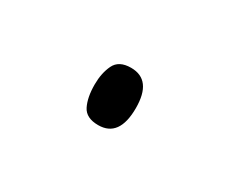

<svg xmlns="http://www.w3.org/2000/svg" viewBox="-33 -133 246 206"><g transform="rotate(30 90.0 -29.5)"><path d="M65 -30Q65 -44 70 -54.5Q75 -65 90 -65Q116 -65 116 -30Q116 6 90 6Q75 6 70 -4Q65 -14 65 -30Z"/></g></svg>

Font: Noto Sans Lao UI ExtCond Thin
Style: Regular
Weight: 100
Width: 2
Designer: Monotype Design Team
Foundry: Monotype Imaging Inc.
Version: Version 2.000; ttfautohint (v1.8.4.7-5d5b)